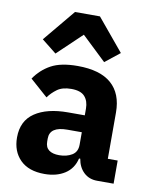

<svg xmlns="http://www.w3.org/2000/svg" viewBox="-89 -861 747 940"><g transform="rotate(10 284.5 -391.5)"><path d="M457 0Q417 0 390.5 -25Q364 -50 357 -92H351Q339 -41 298 -14.5Q257 12 197 12Q118 12 76 -30Q34 -72 34 -141Q34 -224 94.5 -264.5Q155 -305 259 -305H342V-338Q342 -376 322 -398.5Q302 -421 255 -421Q211 -421 185 -402Q159 -383 142 -359L54 -437Q86 -484 134.5 -510.5Q183 -537 266 -537Q378 -537 434 -488Q490 -439 490 -345V-115H539V0ZM252 -91Q289 -91 315.5 -107Q342 -123 342 -159V-221H270Q183 -221 183 -162V-147Q183 -118 201 -104.5Q219 -91 252 -91ZM331 -795 463 -636 390 -578 269 -693 148 -578 75 -636 207 -795Z"/></g></svg>

Font: IBM Plex Sans Arabic
Style: Bold
Weight: 700
Designer: Mike Abbink, Paul van der Laan, Pieter van Rosmalen, Wael Morcos, Khajak Apelian
Foundry: Bold Monday
Version: Version 1.2